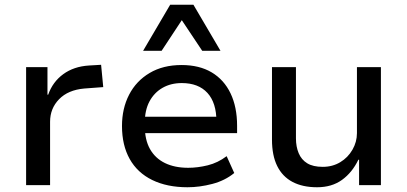

<svg xmlns="http://www.w3.org/2000/svg" viewBox="-20 -780 1715 809"><path d="M90 0V-497H180V-381H183Q202 -435 246.5 -467.5Q291 -500 355 -504L406 -507L415 -413L335 -407Q267 -401 229 -362Q191 -323 191 -267V0Z M770 9Q684 9 621.5 -21.5Q559 -52 526.5 -110Q494 -168 494 -249Q494 -323 524 -381Q554 -439 610.5 -472.5Q667 -506 745 -506Q820 -506 872 -475Q924 -444 951.5 -386.5Q979 -329 979 -250V-219H570V-288H911L892 -268Q892 -347 854 -388.5Q816 -430 746 -430Q700 -430 665 -410Q630 -390 610 -353Q590 -316 590 -262V-250Q590 -191 612 -152Q634 -113 675 -93Q716 -73 773 -73Q813 -73 855.5 -83.5Q898 -94 935 -122L967 -51Q928 -19 874.5 -5Q821 9 770 9ZM583 -566 697 -760H795L909 -566H832L746 -695L661 -566Z M1316 9Q1255 9 1212.5 -13.5Q1170 -36 1148 -80.5Q1126 -125 1126 -192V-497H1227V-197Q1227 -162 1238.5 -134.5Q1250 -107 1274.5 -92Q1299 -77 1340 -77Q1381 -77 1413.5 -96.5Q1446 -116 1465 -149Q1484 -182 1484 -219V-497H1585V0H1493V-107H1490Q1464 -53 1421 -22Q1378 9 1316 9Z"/></svg>

Font: Nunito Sans 7pt Medium
Style: Regular
Weight: 500
Designer: Vernon Adams
Foundry: Vernon Adams
Version: Version 3.101;gftools[0.9.27]